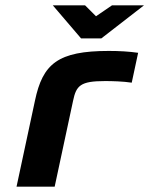

<svg xmlns="http://www.w3.org/2000/svg" viewBox="-20 -700 560 720"><path d="M374 -396C400 -396 441 -395 474 -390L498 -502C463 -507 427 -509 388 -509C197 -509 140 -461 111 -322L42 0H185L254 -322C266 -379 281 -396 374 -396ZM178 -680 284 -556H360L520 -680H400L340 -639L299 -680Z"/></svg>

Font: LT Wave Bold
Style: Italic
Weight: 700
Designer: Daniel Lyons
Version: Version 2.5 (Glyphs App)